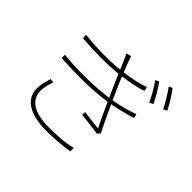

<svg xmlns="http://www.w3.org/2000/svg" viewBox="-183 -1079 1365 1365"><g transform="rotate(45 500.0 -396.5)"><path d="M217 -250Q207 -226 200.5 -195.5Q194 -165 194 -145Q194 -76 251 -38.5Q308 -1 424 -1Q475 -1 535.5 -5.5Q596 -10 649 -23V11Q624 16 595 19Q566 22 536.5 24.5Q507 27 478.5 28Q450 29 426 29Q300 29 232 -14Q164 -57 164 -139Q164 -168 171 -197.5Q178 -227 186 -253ZM801 -477Q766 -465 721 -453.5Q676 -442 617 -431Q642 -377 667.5 -323Q693 -269 712 -233L694 -211Q660 -216 614.5 -221.5Q569 -227 523 -233L526 -261Q570 -255 608.5 -250.5Q647 -246 673 -243Q657 -274 634 -323.5Q611 -373 587 -426Q486 -410 370.5 -408.5Q255 -407 137 -414L136 -447Q252 -436 366 -438Q480 -440 575 -453Q558 -490 544 -522Q530 -554 520 -576L501 -621Q423 -613 331.5 -613Q240 -613 144 -621L141 -654Q234 -644 323 -643Q412 -642 489 -650Q482 -667 475.5 -681.5Q469 -696 464 -708Q456 -727 450.5 -739Q445 -751 437 -763L476 -773Q486 -744 497 -713.5Q508 -683 520 -654Q573 -661 620.5 -671Q668 -681 711 -697L718 -665Q679 -652 631 -642Q583 -632 532 -625L548 -586Q556 -568 571 -534Q586 -500 605 -458Q665 -468 712 -481.5Q759 -495 794 -508ZM744 -787Q753 -775 764 -758.5Q775 -742 786.5 -723Q798 -704 809 -683.5Q820 -663 829 -645L801 -630Q793 -646 783.5 -665Q774 -684 762.5 -703.5Q751 -723 739.5 -741Q728 -759 717 -774ZM844 -822Q853 -811 864.5 -794Q876 -777 888 -758Q900 -739 911.5 -719Q923 -699 932 -681L904 -667Q896 -683 886 -701.5Q876 -720 864.5 -739Q853 -758 841 -776Q829 -794 818 -809Z"/></g></svg>

Font: SpoqaHanSansJP-Thin
Style: Regular
Weight: 250
Designer: [Source Han Sans]
Ryoko NISHIZUKA  (kana & ideographs); Paul D. Hunt (Latin, Greek & Cyrillic); Wenlong ZHANG  (bopomofo
Foundry: Spoqa (http://bi.spoqa.com)
Version: Version 1.002.20150607